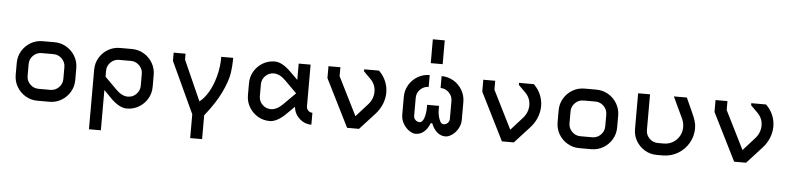

<svg xmlns="http://www.w3.org/2000/svg" viewBox="-53 -1103 6606 1606"><g transform="rotate(5 3250.0 -300.0)"><path d="M375 0H275Q220 0 174.5 -27Q129 -54 102 -99.5Q75 -145 75 -200V-300Q75 -355 102 -400.5Q129 -446 174.5 -473Q220 -500 275 -500H375Q429 -500 475 -473Q521 -446 548 -400Q575 -354 575 -300V-200Q575 -145 548 -99.5Q521 -54 475.5 -27Q430 0 375 0ZM275 -100H375Q416 -100 445.5 -129.5Q475 -159 475 -200V-300Q475 -341 445.5 -370.5Q416 -400 375 -400H275Q234 -400 204.5 -370.5Q175 -341 175 -300V-200Q175 -159 204.5 -129.5Q234 -100 275 -100Z M725 -300Q725 -355 752 -400.5Q779 -446 824.5 -473Q870 -500 925 -500H1025Q1079 -500 1125 -473Q1171 -446 1198 -400Q1225 -354 1225 -300V-200Q1225 -145 1198 -99.5Q1171 -54 1125.5 -27Q1080 0 1025 0Q961 0 887 -75L825 -138V200H725ZM925 -150Q975 -100 1025 -100Q1066 -100 1095.5 -129.5Q1125 -159 1125 -200V-300Q1125 -341 1095.5 -370.5Q1066 -400 1025 -400H925Q884 -400 854.5 -370.5Q825 -341 825 -300V-250Z M1675 200H1575V0L1375 -431V-500H1475V-450L1625 -113Q1663 -140 1697.5 -197.5Q1732 -255 1753.5 -334Q1775 -413 1775 -500H1875Q1875 -429 1865 -366Q1855 -303 1811 -209.5Q1767 -116 1675 0Z M2225 -500Q2287 -500 2362 -425L2425 -363V-500H2525V-150Q2525 -129 2539.5 -114.5Q2554 -100 2575 -100V0Q2517 0 2474 -39.5Q2431 -79 2426 -136L2425 -137L2362 -75Q2287 0 2225 0Q2170 0 2124.5 -27Q2079 -54 2052 -99.5Q2025 -145 2025 -200V-300Q2025 -355 2052 -400.5Q2079 -446 2124.5 -473Q2170 -500 2225 -500ZM2225 -100Q2275 -100 2325 -150L2425 -250L2325 -350Q2275 -400 2225 -400Q2184 -400 2154.5 -370.5Q2125 -341 2125 -300V-200Q2125 -159 2154.5 -129.5Q2184 -100 2225 -100Z M2675 -500H2775V-425L2936 -103L3034 -212Q3055 -235 3066 -263Q3077 -291 3077 -320Q3077 -381 3034 -424L2975 -483V-500H3099L3104 -495Q3139 -460 3157.5 -415Q3176 -370 3176 -322Q3176 -274 3157.5 -227Q3139 -180 3104 -141L2975 0H2875L2675 -400Z M3325 -300Q3325 -354 3352 -400Q3379 -446 3425 -473Q3471 -500 3525 -500V-400Q3484 -400 3454.5 -370.5Q3425 -341 3425 -300V-150Q3425 -129 3439.5 -114.5Q3454 -100 3475 -100Q3497 -100 3511 -136Q3525 -175 3525 -225V-250H3625V-225Q3625 -173 3640 -137Q3653 -100 3675 -100Q3696 -100 3710.5 -114.5Q3725 -129 3725 -150V-300Q3725 -341 3695.5 -370.5Q3666 -400 3625 -400V-500Q3679 -500 3725 -473Q3771 -446 3798 -400Q3825 -354 3825 -300V-150Q3825 -111 3805 -76Q3785 -41 3755.5 -20.5Q3726 0 3700 0Q3662 0 3631.5 -25Q3601 -50 3581 -100H3569Q3549 -50 3518.5 -25Q3488 0 3450 0Q3424 0 3394.5 -20.5Q3365 -41 3345 -76Q3325 -111 3325 -150ZM3625 -800V-600H3525V-800Z M3975 -500H4075V-425L4236 -103L4334 -212Q4355 -235 4366 -263Q4377 -291 4377 -320Q4377 -381 4334 -424L4275 -483V-500H4399L4404 -495Q4439 -460 4457.5 -415Q4476 -370 4476 -322Q4476 -274 4457.5 -227Q4439 -180 4404 -141L4275 0H4175L3975 -400Z M4925 0H4825Q4770 0 4724.5 -27Q4679 -54 4652 -99.5Q4625 -145 4625 -200V-300Q4625 -355 4652 -400.5Q4679 -446 4724.5 -473Q4770 -500 4825 -500H4925Q4979 -500 5025 -473Q5071 -446 5098 -400Q5125 -354 5125 -300V-200Q5125 -145 5098 -99.5Q5071 -54 5025.5 -27Q4980 0 4925 0ZM4825 -100H4925Q4966 -100 4995.5 -129.5Q5025 -159 5025 -200V-300Q5025 -341 4995.5 -370.5Q4966 -400 4925 -400H4825Q4784 -400 4754.5 -370.5Q4725 -341 4725 -300V-200Q4725 -159 4754.5 -129.5Q4784 -100 4825 -100Z M5275 -200V-500H5375V-200Q5375 -159 5404.5 -129.5Q5434 -100 5475 -100H5525Q5566 -100 5600.5 -120Q5635 -140 5655 -174.5Q5675 -209 5675 -250Q5675 -277 5668 -298Q5661 -319 5651 -339Q5641 -359 5637 -368L5575 -500H5684L5738 -381Q5756 -341 5765.5 -311.5Q5775 -282 5775 -250Q5775 -182 5741.5 -124.5Q5708 -67 5650.5 -33.5Q5593 0 5525 0H5475Q5420 0 5374.5 -27Q5329 -54 5302 -99.5Q5275 -145 5275 -200Z M5925 -500H6025V-425L6186 -103L6284 -212Q6305 -235 6316 -263Q6327 -291 6327 -320Q6327 -381 6284 -424L6225 -483V-500H6349L6354 -495Q6389 -460 6407.5 -415Q6426 -370 6426 -322Q6426 -274 6407.5 -227Q6389 -180 6354 -141L6225 0H6125L5925 -400Z"/></g></svg>

Font: Monoikos Medium
Style: Regular
Weight: 500
Designer: Brian Krent
Version: Version 0.088